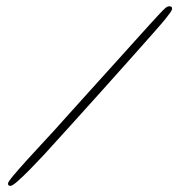

<svg xmlns="http://www.w3.org/2000/svg" viewBox="-20 -621 574 612"><path d="M13 -28.5Q9.5 -28.5 7.5 -30.2Q5.5 -32 5.5 -36Q5.5 -41 21.8 -60.5Q38 -80 65 -109.8Q92 -139.5 124 -174Q130 -180 150.8 -203Q171.5 -226 202 -260Q232.5 -294 268 -333.2Q303.5 -372.5 339 -411.8Q374.5 -451 405.2 -485.2Q436 -519.5 457.2 -542.8Q478.5 -566 484.5 -572.5Q501.5 -591 507.8 -596Q514 -601 520 -601Q523 -601 525.8 -599.5Q528.5 -598 528.5 -593.5Q528.5 -589 522.5 -580.5Q516.5 -572 506 -559Q495 -545.5 464 -510.5Q433 -475.5 390 -427.2Q347 -379 298.8 -325.2Q250.5 -271.5 204 -220Q157.5 -168.5 120 -127.5Q99.5 -105.5 77 -82.5Q54.5 -59.5 37 -44Q19.5 -28.5 13 -28.5Z"/></svg>

Font: Gluten Thin
Style: Regular
Weight: 100
Designer: Tyler Finck
Foundry: Etcetera Type Company
Version: Version 1.300